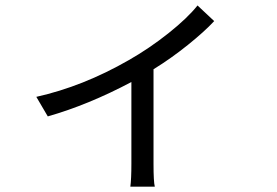

<svg xmlns="http://www.w3.org/2000/svg" viewBox="-20 -623 1040 720"><path d="M720.7 -602.5 783.2 -543.9Q747.1 -504.9 684.6 -454.6Q622.1 -404.3 555.7 -363.3V-8.8Q555.7 58.6 560.5 77.1H468.8Q472.7 47.9 472.7 -8.8V-315.4Q310.5 -229.5 159.2 -186.5L116.2 -259.8Q291 -298.8 462.9 -397.5Q540 -441.4 611.8 -498.5Q683.6 -555.7 720.7 -602.5Z"/></svg>

Font: Nasu
Style: Regular
Weight: 400
Designer: Ryoko NISHIZUKA (kana &amp; ideographs); Paul D. Hunt (Latin, Greek &amp; Cyrillic); Wenlong ZHANG (bopomofo); Sandoll C
Version: Version 2014.1215